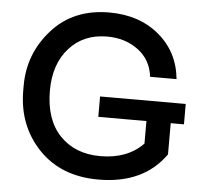

<svg xmlns="http://www.w3.org/2000/svg" viewBox="-54 -807 939 882"><g transform="rotate(5 416.0 -366.5)"><path d="M431 18Q258 18 155 -90.5Q52 -199 52 -360V-382Q52 -530 151 -640.5Q250 -751 415 -751Q554 -751 645.5 -674Q737 -597 749 -473H627Q618 -551 558 -595.5Q498 -640 415 -640Q306 -640 240 -566Q174 -492 174 -370Q174 -236 244 -163Q314 -90 431 -90Q555 -90 628 -165V-269H406V-363H801V-269H740V-125Q639 18 431 18Z"/></g></svg>

Font: Cazoo Sans Medium
Style: Regular
Weight: 500
Designer: Jonathan Barnbrook, Julián Moncada
Foundry: Barnbrook Fonts
Version: Version 2.000;Glyphs 3.3 (3337)